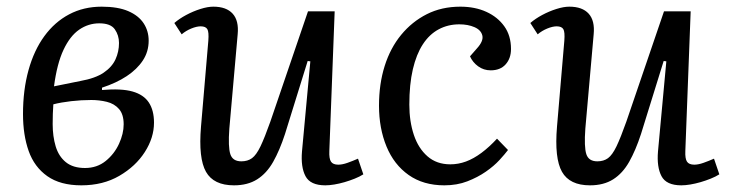

<svg xmlns="http://www.w3.org/2000/svg" viewBox="-20 -542 2188 576"><path d="M224 14Q161 14 122 -13.5Q83 -41 66 -89Q49 -137 49 -200Q49 -272 65.5 -331.5Q82 -391 113 -433.5Q144 -476 187.5 -499Q231 -522 285 -522Q334 -522 365 -508.5Q396 -495 411 -472Q426 -449 426 -420Q426 -387 408.5 -360.5Q391 -334 360 -313.5Q329 -293 286 -279V-272Q344 -277 377.5 -267.5Q411 -258 426.5 -234.5Q442 -211 442 -174Q442 -129 414.5 -86Q387 -43 338 -14.5Q289 14 224 14ZM235 -38Q271 -38 297 -59Q323 -80 337 -110.5Q351 -141 351 -169Q351 -199 337 -215Q323 -231 300.5 -236.5Q278 -242 254 -242Q224 -242 193.5 -238.5Q163 -235 140 -229Q139 -216 138.5 -200.5Q138 -185 138 -170Q138 -133 147 -103Q156 -73 177.5 -55.5Q199 -38 235 -38ZM142 -283 221 -299Q266 -307 291 -324Q316 -341 326.5 -364Q337 -387 337 -413Q337 -436 324.5 -454Q312 -472 278 -472Q245 -472 217.5 -453Q190 -434 170.5 -392.5Q151 -351 142 -283Z M503 -473Q518 -486 538.5 -497Q559 -508 581 -515Q603 -522 620 -522Q659 -522 678 -501Q697 -480 693 -439L668 -156Q664 -101 671 -79.5Q678 -58 704 -58Q723 -58 736 -67.5Q749 -77 761.5 -103Q774 -129 791 -177L904 -508H984L968 -89Q967 -66 973 -57Q979 -48 995 -48Q1007 -48 1022.5 -53.5Q1038 -59 1054 -66L1070 -19Q1059 -12 1044 -6Q1029 0 1013.5 4.5Q998 9 983 11.5Q968 14 956 14Q911 14 896.5 -13.5Q882 -41 886 -88L911 -358L903 -359L835 -140Q819 -91 799.5 -56.5Q780 -22 751.5 -4Q723 14 682 14Q621 14 598 -26.5Q575 -67 583 -162L605 -420Q607 -446 602 -454.5Q597 -463 582 -463Q570 -463 554 -456.5Q538 -450 525 -439Z M1361 -522Q1405 -522 1439 -506.5Q1473 -491 1493 -463Q1513 -435 1513 -395Q1513 -367 1497 -349Q1481 -331 1452 -331Q1431 -331 1414.5 -343Q1398 -355 1390 -373L1411 -397Q1431 -419 1427 -435.5Q1423 -452 1403.5 -460.5Q1384 -469 1358 -469Q1324 -469 1296 -454Q1268 -439 1248.5 -409Q1229 -379 1218.5 -334Q1208 -289 1208 -228Q1208 -178 1221.5 -137.5Q1235 -97 1262.5 -73Q1290 -49 1331 -49Q1355 -49 1378 -57.5Q1401 -66 1424.5 -83.5Q1448 -101 1471 -126L1504 -92Q1495 -80 1478.5 -62Q1462 -44 1437.5 -27Q1413 -10 1382 2Q1351 14 1313 14Q1250 14 1206 -17Q1162 -48 1139.5 -102.5Q1117 -157 1117 -225Q1117 -290 1134 -344Q1151 -398 1183.5 -437.5Q1216 -477 1260.5 -499.5Q1305 -522 1361 -522Z M1571 -473Q1586 -486 1606.5 -497Q1627 -508 1649 -515Q1671 -522 1688 -522Q1727 -522 1746 -501Q1765 -480 1761 -439L1736 -156Q1732 -101 1739 -79.5Q1746 -58 1772 -58Q1791 -58 1804 -67.5Q1817 -77 1829.5 -103Q1842 -129 1859 -177L1972 -508H2052L2036 -89Q2035 -66 2041 -57Q2047 -48 2063 -48Q2075 -48 2090.5 -53.5Q2106 -59 2122 -66L2138 -19Q2127 -12 2112 -6Q2097 0 2081.5 4.5Q2066 9 2051 11.5Q2036 14 2024 14Q1979 14 1964.5 -13.5Q1950 -41 1954 -88L1979 -358L1971 -359L1903 -140Q1887 -91 1867.5 -56.5Q1848 -22 1819.5 -4Q1791 14 1750 14Q1689 14 1666 -26.5Q1643 -67 1651 -162L1673 -420Q1675 -446 1670 -454.5Q1665 -463 1650 -463Q1638 -463 1622 -456.5Q1606 -450 1593 -439Z"/></svg>

Font: Literata 18pt
Style: Italic
Weight: 400
Italic angle: -2°
Designer: Latin by Veronika Burian and Jose Scaglione. Greek by Irene Vlachou. Cyrillic by Vera Evstafieva
Foundry: TypeTogether
Version: Version 3.103;gftools[0.9.29]